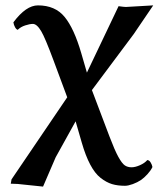

<svg xmlns="http://www.w3.org/2000/svg" viewBox="-20 -459 605 714"><path d="M179.2 -233.9Q147.5 -319.3 133.3 -342.8Q117.2 -370.1 102.1 -370.1Q90.8 -370.1 73.7 -364.5Q56.6 -358.9 45.9 -348.1Q40.5 -349.6 35.9 -357.9Q31.2 -366.2 29.8 -376Q76.7 -439 121.1 -439Q185.1 -439 220.2 -396.2Q255.4 -353.5 282.2 -261.2L303.2 -189L420.9 -436Q441.4 -433.1 448.2 -433.1L549.8 -439L477.1 -332L321.8 -124L387.2 48.8Q406.7 100.1 419.9 124Q433.6 148.9 444.1 156Q454.6 163.1 469.2 163.1Q482.9 163.1 500.5 155.3Q518.1 147.5 527.8 136.2Q535.2 136.7 540.3 145.3Q545.4 153.8 546.9 162.1Q541 174.8 528.6 188.5Q516.1 202.1 504.9 210Q491.2 219.2 473.9 225.6Q456.5 231.9 444.8 231.9Q417.5 231.9 396.5 225.6Q375.5 219.2 354.2 202.6Q333 186 315.7 153.3Q298.3 120.6 284.2 71.8L261.2 -7.8L187 126L140.1 234.9L45.9 225.1L20 224.1L22.9 208L230 -97.2Z"/></svg>

Font: Linux Libertine G
Style: Bold
Weight: 700
Designer: Philipp H. Poll
Foundry: Philipp H. Poll
Version: Version 5.0.3